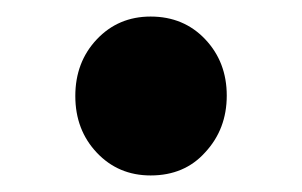

<svg xmlns="http://www.w3.org/2000/svg" viewBox="-20 -198 365 232"><path d="M162 14Q123 14 97 -13.5Q71 -41 71 -82Q71 -123 97 -150.5Q123 -178 162 -178Q202 -178 228 -150.5Q254 -123 254 -82.5Q254 -42 228 -14Q203 14 162 14Z"/></svg>

Font: GenSenRounded TW B
Style: Regular
Weight: 700
Version: Version 1.501;PS 1;hotconv 16.6.51;makeotf.lib2.5.65220